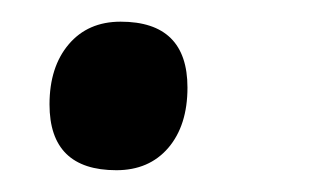

<svg xmlns="http://www.w3.org/2000/svg" viewBox="-20 -150 290 178"><path d="M87.9 7.8Q25.9 7.8 25.9 -53.2Q25.9 -87.9 43.7 -108.9Q61.5 -129.9 91.8 -129.9Q153.8 -129.9 153.8 -68.8Q153.8 -33.7 136 -12.9Q118.2 7.8 87.9 7.8Z"/></svg>

Font: Droid Serif
Style: Italic
Weight: 400
Italic angle: -12°
Designer: Monotype Design team
Foundry: Monotype Imaging Inc.
Version: Version 1.03